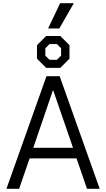

<svg xmlns="http://www.w3.org/2000/svg" viewBox="-20 -1174 660 1194"><path d="M269 -700H351L600 0H521L456 -189H164L99 0H20ZM434 -255 311 -612H309L187 -255ZM210 -809V-893L267 -950H355L412 -893V-809L355 -752H267ZM334 -802 360 -828V-874L334 -900H288L262 -874V-828L288 -802ZM354 -1154H439L349 -997H279Z"/></svg>

Font: Chakra Petch
Style: Regular
Weight: 400
Designer: Katatrad Aksorn Co.,Ltd.
Foundry: Cadson Demak Co.,Ltd.
Version: Version 1.000; ttfautohint (v1.6)